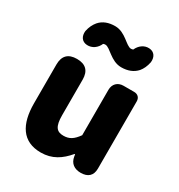

<svg xmlns="http://www.w3.org/2000/svg" viewBox="-199 -981 1052 1128"><g transform="rotate(30 327.0 -417.0)"><path d="M583 -284V-528C583 -553 567 -569 542 -569H494H470C431 -569 405 -543 405 -504V-196C375 -154 350 -138 310 -138C265 -138 244 -161 244 -239V-480C244 -539 214 -569 155 -569C96 -569 66 -539 66 -480V-217C66 -75 119 14 244 14C321 14 374 -22 421 -78H425L427 -64C434 -21 464 0 507 0C555 0 583 -24 583 -72ZM508 -698C523 -716 534 -739 540 -769C544 -805 527 -833 491 -835C456 -837 427 -814 413 -782C408 -780 404 -779 399 -779C365 -779 324 -848 253 -848C209 -848 173 -835 148 -806C133 -788 121 -765 115 -735C111 -699 128 -671 164 -669C199 -667 229 -689 243 -722C247 -724 252 -725 257 -725C290 -725 332 -656 403 -656C448 -656 483 -670 508 -698Z"/></g></svg>

Font: GenSenRounded2 TW H
Style: Regular
Weight: 900
Version: Version 2.100;PS 2.1;hotconv 16.6.51;makeotf.lib2.5.65220 DE